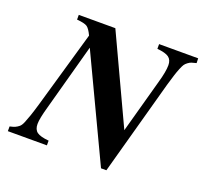

<svg xmlns="http://www.w3.org/2000/svg" viewBox="-118 -799 1009 952"><g transform="rotate(20 386.5 -323.5)"><path d="M335 -662.1 549.8 -202.1 627.9 -485.8Q645 -545.4 645 -579.1Q645 -607.4 627.2 -620.4Q609.4 -633.3 565.9 -637.2V-662.1H772L772.9 -637.2Q756.8 -633.3 748.3 -630.6Q739.7 -627.9 730 -620.6Q720.2 -613.3 715.1 -605.7Q710 -598.1 702.4 -579.6Q694.8 -561 688.7 -541.5Q682.6 -522 671.9 -485.8L534.2 15.1H505.9L249 -527.8L152.8 -175.8Q134.8 -112.3 134.8 -84Q134.8 -54.7 152.6 -41.7Q170.4 -28.8 214.8 -24.9V0H8.8V-24.9Q26.9 -28.8 36.6 -33.2Q46.4 -37.6 55.7 -45.2Q64.9 -52.7 72.5 -71Q80.1 -89.4 87.6 -111.1Q95.2 -132.8 107.9 -175.8L225.1 -583Q210 -615.2 196.3 -624.5Q182.6 -633.8 142.1 -637.2V-662.1Z"/></g></svg>

Font: Accordance
Style: Bold-Italic
Weight: 700
Italic angle: -11°
Version: Version 1.2 (build January 31, 2020) Miklal Software Solutio